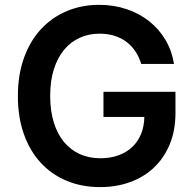

<svg xmlns="http://www.w3.org/2000/svg" viewBox="-20 -757 795 787"><path d="M558.9 -495Q550.1 -523.8 534.6 -546.9Q519.2 -570 497.7 -585.9Q476.2 -601.9 448.7 -610.4Q421.2 -619 388.1 -619Q344.1 -619 307 -602.3Q269.9 -585.6 242.9 -553.1Q215.9 -520.6 200.8 -473.2Q185.7 -425.8 185.7 -364.3Q185.7 -302.6 200.6 -254.8Q215.6 -207 242.7 -174.5Q269.9 -142 307.5 -125.2Q345.2 -108.3 391 -108.3Q432.2 -108.3 465.2 -120.2Q498.2 -132.1 521.7 -154.1Q545.1 -176.1 558.1 -207.6Q571 -239 571.7 -277.7H404.1V-380.7H699.2V-293.3Q699.2 -223 676.3 -166.9Q653.4 -110.8 612.4 -71.4Q571.4 -32 514.6 -11Q457.7 9.9 390.3 9.9Q315 9.9 253 -16Q191.1 -41.9 146.7 -90.2Q102.3 -138.5 77.8 -207.6Q53.3 -276.6 53.3 -362.9Q53.3 -451 78.5 -520.4Q103.7 -589.8 148.4 -638Q193.2 -686.1 254.1 -711.6Q315 -737.2 386.4 -737.2Q446.7 -737.2 499.1 -719.5Q551.5 -701.7 591.8 -669.7Q632.1 -637.8 658.4 -593.2Q684.7 -548.7 693.2 -495Z"/></svg>

Font: Interop SemBd
Style: Regular
Weight: 600
Designer: Rasmus Andersson, Google, Jang Haemin
Foundry: jhaemin
Version: Version 1.008